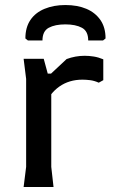

<svg xmlns="http://www.w3.org/2000/svg" viewBox="-20 -744 459 764"><path d="M74 0 84 -80V-430L74 -510H154L170 -451H184V-80L193 0ZM153 -317V-423L245 -509Q280 -522 317 -522Q335 -522 353.5 -519Q372 -516 391 -508V-425L373 -415Q355 -423 338.5 -425Q322 -427 308 -427Q255 -427 216 -399.5Q177 -372 153 -317ZM240 -724Q288 -724 323.5 -709Q359 -694 379.5 -664.5Q400 -635 400 -591L390 -583H331Q331 -620 306 -633.5Q281 -647 240 -647Q199 -647 174 -633.5Q149 -620 149 -583H91L81 -591Q81 -635 101 -664.5Q121 -694 157.5 -709Q194 -724 240 -724Z"/></svg>

Font: AR One Sans Medium
Style: Regular
Weight: 500
Designer: Niteesh Yadav
Foundry: Niteesh Yadav
Version: Version 1.001;gftools[0.9.33]